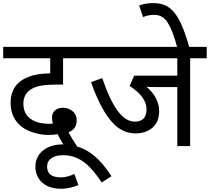

<svg xmlns="http://www.w3.org/2000/svg" viewBox="-20 -916 1316 1204"><path d="M275.4 128.4Q275.4 196.3 360.8 196.3Q400.9 196.3 446.3 174.8L471.7 244.6Q416.5 267.6 364.3 267.6Q312 267.6 275.9 250Q239.7 232.4 220.7 200.2Q201.7 168 201.7 128.4Q201.7 88.9 222.4 57.4Q243.2 25.9 282.2 7.6Q321.3 -10.7 372.6 -10.7H377Q354 -47.9 341.8 -74.2Q315.4 -69.8 281.2 -69.8Q247.1 -69.8 206.1 -80.1Q126.5 -100.1 86.4 -149.9Q46.4 -199.7 46.4 -272Q46.9 -389.6 157.2 -433.6Q212.4 -455.1 290 -455.6H294.9V-550.8H0V-622.1H534.2V-550.8H375.5V-385.3H327.1Q250 -385.3 209.5 -372.1Q126.5 -345.2 126.5 -265.6Q127 -186 199.2 -155.3Q236.3 -139.6 290 -139.6Q297.4 -139.6 312 -141.1Q306.2 -156.2 306.2 -181.6Q306.2 -207 325 -223.6Q343.8 -240.2 372.1 -240.2Q400.4 -240.2 420.9 -228.5Q460.9 -205.6 460.9 -161.6Q460.9 -106.4 409.7 -86.4Q434.6 -40 464.4 2.9Q545.9 27.3 612.8 101.6Q644 135.7 678.7 189L617.7 228Q578.6 169.4 543 132.8Q469.2 57.1 377.9 57.1Q328.6 57.1 302 76.2Q275.4 95.2 275.4 128.4Z M825.7 -153.3Q898.9 -153.3 898.9 -231Q898.9 -308.6 793 -377L821.3 -441.4H1091.8V-550.8H519.5V-622.1H1276.4V-550.8H1172.4V0H1091.8V-370.1H954.6Q910.6 -370.1 898.4 -372.1Q978 -303.7 978 -218.3Q978 -151.4 936 -115.2Q894 -79.6 832 -79.6Q770 -79.6 721.7 -114.7Q627.4 -183.1 550.8 -400.9L621.1 -426.3Q668.5 -287.1 718.3 -220.2Q768.1 -153.3 825.7 -153.3Z M946.3 -822.8Q911.1 -822.8 877 -809.1L852.5 -881.8Q893.6 -896.5 939.5 -896.5Q986.3 -896.5 1017.6 -881.8Q1048.8 -867.2 1074.2 -835.9Q1125 -773.9 1168 -614.7H1092.3Q1052.7 -766.6 1005.9 -803.7Q981.4 -823.2 946.3 -822.8Z"/></svg>

Font: NotoSans
Style: Regular
Weight: 400
Designer: Monotype Design team
Foundry: Monotype Imaging Inc.
Version: Version 1.04